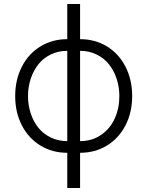

<svg xmlns="http://www.w3.org/2000/svg" viewBox="-20 -747 731 953"><path d="M313.9 186.1V11.4Q239.7 11.4 180.8 -24.5Q121.8 -60.4 88.6 -124.6Q55.4 -188.9 55.4 -269.9Q55.4 -351.6 88.6 -416.2Q121.8 -480.8 180.8 -516.7Q239.7 -552.6 313.9 -552.6V-727.3H377.5V-552.6Q451.7 -552.6 510.7 -516.7Q569.6 -480.8 602.8 -416.2Q636 -351.6 636 -269.9Q636 -188.9 602.8 -124.6Q569.6 -60.4 510.7 -24.5Q451.7 11.4 377.5 11.4V186.1ZM313.9 -46.5V-494.7Q269.2 -494.7 231.9 -476.6Q194.6 -458.5 170.3 -427.6Q146 -396.7 132.5 -356Q119 -315.3 119 -269.9Q119 -224.8 132.5 -184.1Q146 -143.5 170.5 -112.9Q195 -82.4 232.1 -64.5Q269.2 -46.5 313.9 -46.5ZM377.5 -46.5Q436.8 -46.5 481.7 -77.4Q526.6 -108.3 549.5 -158.7Q572.4 -209.2 572.4 -269.9Q572.4 -315.3 558.9 -356Q545.5 -396.7 521 -427.6Q496.4 -458.5 459.3 -476.6Q422.2 -494.7 377.5 -494.7Z"/></svg>

Font: Inter Light BETA
Style: Regular
Weight: 300
Designer: Rasmus Andersson
Foundry: rsms
Version: Version 3.011;git-f93a4a705